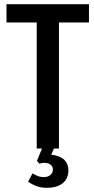

<svg xmlns="http://www.w3.org/2000/svg" viewBox="-20 -707 448 915"><path d="M286 54Q306 74 306 105Q306 144 279 166Q251 188 203 188Q177 188 157 181Q134 173 114 159L135 119Q149 128 163 133Q175 137 189 137Q208 137 220 127Q232 117 232 101Q232 86 221 78Q211 69 192 69Q179 69 168 73L156 60L180 1H155V-600H11V-687H404V-600H261V1H237L224 30Q265 35 286 54Z"/></svg>

Font: Medium
Style: Regular
Weight: 500
Designer: Fernando Haro
Foundry: deFharo
Version: Version 1.787